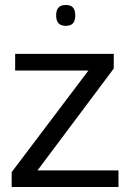

<svg xmlns="http://www.w3.org/2000/svg" viewBox="-20 -753 521 773"><path d="M27 0V-60L336 -469H41V-536H438V-477L131 -67H457V0ZM245 -649Q225 -649 215.5 -659.5Q206 -670 206 -691Q206 -712 215.5 -722.5Q225 -733 245 -733Q265 -733 274 -722.5Q283 -712 283 -691Q283 -670 274 -659.5Q265 -649 245 -649Z"/></svg>

Font: Georama ExtraCondensed Thin
Style: Regular
Weight: 400
Version: Version 1.001